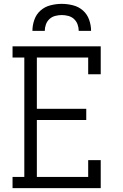

<svg xmlns="http://www.w3.org/2000/svg" viewBox="-20 -975 640 995"><path d="M45 0V-58H106V-677H45V-735H502V-590H437V-677H171V-411H427V-353H171V-58H437V-145H502V0ZM148 -815Q148 -844 158 -872.5Q168 -901 190 -920.5Q212 -940 241.5 -947.5Q271 -955 300 -955Q329 -955 358.5 -947.5Q388 -940 410 -920.5Q432 -901 442 -872.5Q452 -844 452 -815H388Q388 -832 382 -848.5Q376 -865 363.5 -876.5Q351 -888 334 -892.5Q317 -897 300 -897Q283 -897 266 -892.5Q249 -888 236.5 -876.5Q224 -865 218 -848.5Q212 -832 212 -815Z"/></svg>

Font: Iosevka Curly Slab LtEx
Style: Regular
Weight: 300
Width: 7
Monospace: yes
Designer: Belleve Invis
Foundry: Belleve Invis
Version: Version 11.1.0; ttfautohint (v1.8.3)